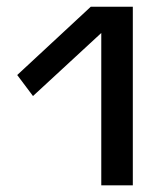

<svg xmlns="http://www.w3.org/2000/svg" viewBox="-20 -770 498 571"><path d="M281.2 -671.9 78.1 -484.4 31.2 -546.9 250 -750H375V-218.8H281.2Z"/></svg>

Font: Michroma+
Style: Regular
Weight: 400
Designer: beogot
Foundry: beogot
Version: Version